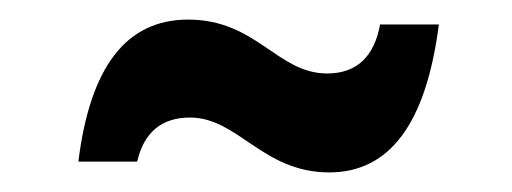

<svg xmlns="http://www.w3.org/2000/svg" viewBox="-20 -454 523 196"><path d="M120 -289C127 -319 145 -334 174 -334C223 -334 248 -278 316 -278C378 -278 415 -328 428 -429H368C362 -396 344 -379 314 -379C263 -379 242 -434 172 -434C109 -434 72 -386 60 -289Z"/></svg>

Font: Domine
Style: Bold
Weight: 700
Designer: Pablo Impallari, Rodrigo Fuenzalida, Brenda Gallo
Foundry: Pablo Impallari, Rodrigo Fuenzalida, Brenda Gallo
Version: Version 2.000